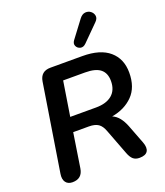

<svg xmlns="http://www.w3.org/2000/svg" viewBox="-169 -1066 1024 1188"><g transform="rotate(-20 343.0 -472.0)"><path d="M102 8Q72 8 57.5 -12Q43 -32 49 -68L140 -641Q150 -705 215 -705H425Q542 -705 602.5 -653Q663 -601 663 -510Q663 -414 610 -360Q557 -306 471 -291Q497 -280 515.5 -256.5Q534 -233 547 -200L595 -75Q610 -36 597 -14Q584 8 543 8Q517 8 501.5 -5.5Q486 -19 475 -48L411 -216Q398 -252 376 -267Q354 -282 314 -282H211L176 -56Q166 8 102 8ZM226 -377H396Q464 -377 501.5 -408.5Q539 -440 539 -500Q539 -552 507 -578Q475 -604 406 -604H262ZM469 -771Q451 -753 432 -757.5Q413 -762 405 -779Q397 -796 411 -815L496 -928Q513 -950 533.5 -952Q554 -954 569.5 -942Q585 -930 588 -911.5Q591 -893 573 -875Z"/></g></svg>

Font: Nunito
Style: Bold Italic
Weight: 700
Italic angle: -9°
Designer: Vernon Adams
Foundry: Vernon Adams
Version: Version 3.601; ttfautohint (v1.8.2.53-6de2)